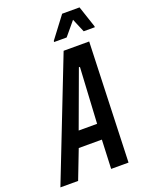

<svg xmlns="http://www.w3.org/2000/svg" viewBox="-202 -959 794 1038"><g transform="rotate(-20 195.5 -439.5)"><path d="M-40 0 229 -688H376L352 0H252L259 -166H126L62 0ZM158 -255H264L282 -576H276ZM197 -750V-756L290 -879H390L431 -756V-750H367L334 -828L269 -750Z"/></g></svg>

Font: Saira ExtraCondensed SemiBold
Style: Italic
Weight: 600
Width: 2
Italic angle: -12°
Designer: Hector Gatti with collaboration of the Omnibus-Type team
Foundry: Omnibus-Type
Version: Version 1.101